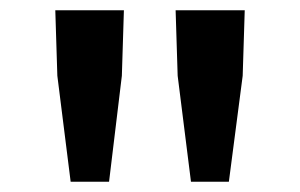

<svg xmlns="http://www.w3.org/2000/svg" viewBox="-20 -797 586 375"><path d="M92 -649 88 -777H222L218 -649L193 -442H118ZM327 -649 323 -777H458L454 -649L427 -442H353Z"/></svg>

Font: Merged Yaku Han JP SemiBold
Style: Regular
Weight: 600
Designer: Ryoko NISHIZUKA 西塚涼子 (kana, bopomofo & ideographs); Paul D. Hunt (Latin, Greek & Cyrillic); Sandoll Communications 산돌커뮤니
Foundry: Adobe
Version: Version 2.004